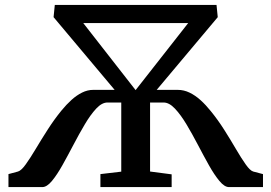

<svg xmlns="http://www.w3.org/2000/svg" viewBox="-20 -763 1107 783"><path d="M14.5 0V-53L53.5 -63.5Q67 -67.5 85.2 -93Q103.5 -118.5 126 -156.2Q148.5 -194 175 -235.2Q201.5 -276.5 230.5 -312Q250.5 -336.5 271.5 -355.5Q292.5 -374.5 314.8 -385.5Q337 -396.5 360 -396.5H447.5L198.5 -693L203.5 -743H863L868 -693L619 -396.5H705Q730 -396.5 753.2 -385.2Q776.5 -374 798 -354.5Q819.5 -335 839.5 -310Q868.5 -274.5 894.5 -233.5Q920.5 -192.5 942.2 -155.2Q964 -118 981.8 -92.8Q999.5 -67.5 1012.5 -63.5L1052.5 -53V0H914Q895.5 0 874.8 -25Q854 -50 832 -89.2Q810 -128.5 787 -172.5Q764 -216.5 740.5 -255.8Q717 -295 693.5 -320Q670 -345 647 -345H592V-63.5L680 -52V0H389.5V-53L474.5 -63V-345H418.5Q395.5 -345 372.2 -320Q349 -295 325.8 -255.8Q302.5 -216.5 279.5 -172.5Q256.5 -128.5 234.5 -89.2Q212.5 -50 191.8 -25Q171 0 152.5 0ZM319.5 -669 533 -395.5 747.5 -669Z"/></svg>

Font: Merriweather 20pt SemiBold
Style: Regular
Weight: 600
Version: Version 2.100